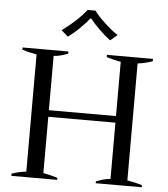

<svg xmlns="http://www.w3.org/2000/svg" viewBox="-61 -988 913 1043"><g transform="rotate(5 395.5 -467.0)"><path d="M342 -833C363 -853 380 -872 393 -889C393 -889 398 -889 398 -889C411 -872 428 -853 449 -833C470 -812 490 -795 510 -780C510 -780 548 -812 548 -812C527 -826 503 -845 477 -869C451 -893 431 -915 417 -934C417 -934 374 -934 374 -934C360 -915 340 -893 314 -870C288 -846 264 -827 243 -812C243 -812 280 -780 280 -780C300 -795 321 -812 342 -833ZM670 -668C695 -671 722 -677 751 -687C751 -687 751 -700 751 -700C751 -700 500 -700 500 -700C500 -700 500 -688 500 -688C530 -679 556 -672 578 -669C578 -669 578 -373 578 -373C578 -373 212 -373 212 -373C212 -373 212 -669 212 -669C227 -670 239 -672 249 -675C258 -677 272 -681 290 -688C290 -688 290 -700 290 -700C290 -700 40 -700 40 -700C40 -700 40 -688 40 -688C64 -680 90 -674 119 -669C119 -669 119 -30 119 -30C92 -27 66 -21 40 -12C40 -12 40 0 40 0C40 0 290 0 290 0C290 0 290 -11 290 -11C269 -18 243 -24 212 -30C212 -30 212 -337 212 -337C212 -337 578 -337 578 -337C578 -337 578 -30 578 -30C563 -29 551 -27 541 -24C531 -21 517 -17 500 -10C500 -10 500 0 500 0C500 0 751 0 751 0C751 0 751 -11 751 -11C728 -19 701 -25 670 -30C670 -30 670 -668 670 -668Z"/></g></svg>

Font: BUSH 25 TRIRONG 0515 A
Style: Regular
Weight: 400
Designer: Katatrad Team
Foundry: CadsonDemak